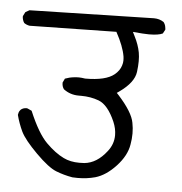

<svg xmlns="http://www.w3.org/2000/svg" viewBox="-44 -593 588 620"><g transform="rotate(5 250.0 -283.5)"><path d="M210 -280.8H218.3Q249 -280.8 275.4 -271Q306.2 -259.3 329.1 -206.5Q338.4 -184.6 338.4 -163.6Q338.4 -134.3 319.3 -110.4Q287.6 -69.3 247.1 -65.4Q238.8 -64.9 231 -64.9Q201.7 -64.9 179.7 -75.7Q151.4 -89.4 122.1 -118.7Q92.8 -147.9 63 -218.8L49.3 -225.1Q47.9 -225.6 46.4 -225.6Q34.7 -225.6 27.3 -218.8Q22.9 -213.9 21.7 -209.5Q20.5 -205.1 20 -201.7Q26.9 -174.8 39.1 -148.9Q51.8 -123 92.8 -82Q133.8 -41 159.2 -31Q184.6 -21 212.9 -16.1Q221.7 -15.6 230 -15.6Q259.8 -15.6 286.6 -22.9Q320.8 -32.7 352.8 -67.1Q384.8 -101.6 390.6 -137.7Q394 -156.2 394 -174.1Q394 -191.9 390.6 -208.5Q384.8 -242.2 338.4 -293.5L332 -300.3L339.8 -305.7Q386.7 -338.9 391.1 -373.5Q396 -411.1 391.4 -436.3Q386.7 -461.4 373.5 -487.3L366.7 -501Q402.3 -497.6 418.5 -497.6Q449.7 -497.6 463.4 -504.4L470.2 -517.1Q470.2 -517.1 470.2 -519.5Q470.2 -522 469.2 -526.4Q467.8 -534.7 462.4 -541.5Q448.7 -550.8 430.7 -550.8L27.8 -541.5L15.1 -534.2L8.3 -521Q8.3 -520.5 8.3 -519Q8.3 -517.6 8.5 -514.9Q8.8 -512.2 9.8 -509.3Q11.2 -503.9 14.6 -499Q22.9 -493.2 32.7 -491.7L313.5 -496.6Q337.9 -452.1 343.3 -419.4Q344.2 -413.6 344.2 -406Q344.2 -398.4 341.3 -389.6Q335.9 -372.6 320.3 -359.9Q293 -337.4 226.6 -337.4H226.1Q213.9 -339.4 205.6 -339.4Q197.3 -339.4 189.9 -338.4Q175.3 -336.9 161.1 -331.5L154.8 -318.4Q154.8 -317.9 154.8 -316.9Q154.8 -305.2 161.1 -296.9Q182.6 -280.8 210 -280.8Z"/></g></svg>

Font: NaikaiFont
Style: Light
Weight: 300
Version: Version 1.89